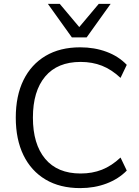

<svg xmlns="http://www.w3.org/2000/svg" viewBox="-20 -957 713 986"><path d="M392 9Q288 9 214 -35Q140 -79 100.5 -160Q61 -241 61 -353Q61 -465 100.5 -545.5Q140 -626 214 -670Q288 -714 392 -714Q465 -714 527 -691Q589 -668 631 -624L599 -557Q553 -600 503.5 -619.5Q454 -639 394 -639Q275 -639 212 -564Q149 -489 149 -353Q149 -217 212 -141.5Q275 -66 394 -66Q454 -66 503.5 -85.5Q553 -105 599 -148L631 -81Q589 -38 527 -14.5Q465 9 392 9ZM349 -765 226 -937H287L387 -818L487 -937H548L425 -765Z"/></svg>

Font: Nunito Sans 12pt ExtraLight 12pt
Style: Regular
Weight: 400
Version: Version 3.101;gftools[0.9.27]